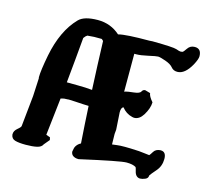

<svg xmlns="http://www.w3.org/2000/svg" viewBox="-99 -787 1016 918"><g transform="rotate(15 409.5 -328.0)"><path d="M280.3 -585.9Q264.6 -585 248.5 -583.5H247.1Q239.3 -579.1 231 -567.4Q221.2 -454.6 210 -342.3L263.7 -341.8Q303.2 -341.8 335.9 -338.4Q330.1 -458 326.2 -578.1L317.9 -585.9ZM502.9 -296.9Q491.2 -293.5 491.2 -269.5L496.6 -184.6L494.6 -163.1L495.6 -111.3L520 -114.3Q532.7 -116.2 558.6 -116.2Q571.3 -116.2 586.9 -115.7Q634.8 -114.3 655.8 -110.8L680.7 -107.9Q685.1 -112.3 694.3 -127.4Q703.6 -142.6 725.6 -144.5H728Q755.4 -144.5 755.4 -108.9Q755.4 -73.2 733.2 -47.9Q710.9 -22.5 705.6 -13.7V-12.7Q705.6 0 691.4 5.9Q677.2 11.7 667 11.7Q656.7 11.7 649.2 4.6Q641.6 -2.4 638.2 -17.3Q634.8 -32.2 632.3 -36.1Q616.7 -45.9 585.7 -45.9Q554.7 -45.9 359.9 -2H356.9Q342.3 -2 332 -8.8Q321.8 -15.6 320.8 -29.3L324.7 -48.8Q331.5 -67.4 351.1 -77.6Q344.7 -168.9 339.8 -260.3Q316.9 -260.7 272 -263.7Q252.9 -265.1 240.2 -265.1Q238.3 -264.6 236.3 -264.6Q222.2 -264.6 217.3 -263.7Q206.1 -260.7 201.2 -259.8Q190.9 -167 180.2 -74.7L200.2 -67.4L203.1 -54.7L180.2 -27.3Q173.8 -12.7 152.1 -7.8Q130.4 -2.9 96.7 -2.9Q63 -2.9 44.4 -8.3Q25.9 -13.7 23.4 -33.2V-36.1Q23.4 -52.7 39.6 -65.9Q55.7 -79.1 55.7 -85L71.3 -237.3L75.7 -325.7L74.7 -330.6V-332Q74.7 -364.3 89.8 -442.9Q115.2 -571.3 183.1 -641.1Q209 -668 275.9 -668.5H277.3Q340.8 -668.5 387.2 -627L388.7 -627.4Q424.3 -636.7 539.6 -636.7L554.7 -637.7H555.7Q658.2 -636.7 674.6 -630.9Q690.9 -625 696.3 -625Q701.7 -625 707 -626.5Q711.4 -628.4 723.4 -646.2Q735.4 -664.1 757.8 -664.1Q790.5 -664.1 790.5 -626Q790.5 -612.3 774.9 -583Q744.1 -527.3 707 -527.3Q687 -527.3 676.3 -541Q665.5 -554.7 637.7 -564.5Q609.9 -574.2 600.1 -574.2Q590.3 -574.2 554 -565.9Q517.6 -557.6 495.6 -557.6H486.3V-370.1Q488.8 -370.6 495.4 -372.8Q502 -375 531.2 -378.2Q560.5 -381.3 565.9 -392.1Q571.3 -402.8 581.5 -402.8H582.5L607.9 -395.5Q609.4 -379.9 629.9 -356.4Q630.4 -356 630.4 -355.5Q629.9 -326.2 608.4 -291Q590.3 -262.2 565.4 -261.7Q560.1 -261.7 554.7 -263.2Q523.4 -270.5 502.9 -296.9Z"/></g></svg>

Font: Drukaatie burti
Style: Bold
Weight: 700
Version: Version 0.14